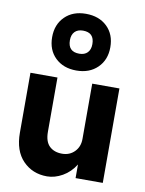

<svg xmlns="http://www.w3.org/2000/svg" viewBox="-94 -919 754 1001"><g transform="rotate(10 282.5 -418.0)"><path d="M434 -703Q434 -636 391.5 -594.5Q349 -553 280 -553Q211 -553 168.5 -594Q126 -635 126 -703Q126 -770 168 -811.5Q210 -853 279 -853Q349 -853 391.5 -812Q434 -771 434 -703ZM220 -703Q220 -642 280 -642Q308 -642 323.5 -658Q339 -674 339 -703Q339 -764 279 -764Q251 -764 235.5 -748Q220 -732 220 -703ZM190 -213Q190 -161 215 -137Q240 -113 282 -113Q322 -113 348 -139.5Q374 -166 374 -207V-500H518V0H374V-72Q347 -29 306.5 -6Q266 17 225 17Q148 17 97.5 -35Q47 -87 47 -183V-500H190Z"/></g></svg>

Font: Overused Grotesk
Style: Bold
Weight: 700
Version: Version 0.003